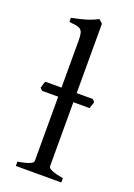

<svg xmlns="http://www.w3.org/2000/svg" viewBox="-145 -814 610 872"><g transform="rotate(20 159.5 -378.5)"><path d="M274.4 -361.3H196.3V-50.8Q196.3 -43.5 212.9 -35.6Q229.5 -27.8 269.5 -21V0H49.8V-21Q70.8 -24.4 85 -28.1Q99.1 -31.7 107.4 -35.4Q115.7 -39.1 119.4 -43Q123 -46.9 123 -50.8V-361.3H44.9L34.2 -372.1Q36.6 -379.9 38.8 -388.7Q41 -397.5 44.9 -405.3H123V-632.8Q123 -654.8 120.1 -667Q117.2 -679.2 109.4 -685.3Q101.6 -691.4 88.4 -693.6Q75.2 -695.8 54.7 -698.2V-717.8Q89.8 -724.6 119.1 -732.9Q148.4 -741.2 178.7 -756.8L196.3 -740.2V-405.3H274.4L285.2 -393.1Z"/></g></svg>

Font: Gentium Plus APac
Style: Regular
Weight: 400
Designer: J. Victor Gaultney, Annie Olsen, Iska Routamaa, Becca Hirsbrunner
Foundry: SIL International
Version: Version 5.000